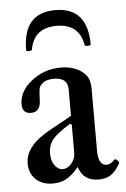

<svg xmlns="http://www.w3.org/2000/svg" viewBox="-49 -681 480 729"><g transform="rotate(-5 190.5 -316.5)"><path d="M65.9 -502Q65.9 -644 189 -644Q312 -644 312 -502Q312 -499.5 306.4 -498.5Q300.8 -497.6 295.2 -498.3Q289.6 -499 289.1 -502Q274.9 -584 189 -584Q102.1 -584 87.9 -502Q86.9 -498 76.4 -497.8Q65.9 -497.6 65.9 -502ZM123 11.2Q83 11.2 58.6 -12Q34.2 -35.2 34.2 -73.2Q34.2 -140.6 130.9 -192.9L213.9 -238.8V-339.8Q213.9 -384.8 161.1 -384.8Q122.1 -384.8 106.9 -359.9Q102.5 -354 101.1 -312Q101.1 -263.2 64 -263.2Q30.8 -263.2 30.8 -298.8Q30.8 -348.6 79.3 -386.7Q127.9 -424.8 190.9 -424.8Q238.3 -424.8 270 -401.9Q287.6 -388.7 294.2 -373.5Q300.8 -358.4 300.8 -330.1V-97.2Q300.8 -42 334 -42Q348.1 -42 363.8 -59.1Q367.2 -62.5 375 -54.9Q382.8 -47.4 379.9 -43Q363.3 -13.7 344.5 -1.2Q325.7 11.2 297.9 11.2Q239.3 11.2 222.2 -43Q197.8 -13.7 175.3 -1.2Q152.8 11.2 123 11.2ZM166 -40Q184.1 -40 199 -57.9Q213.9 -75.7 213.9 -97.2V-205.1L208 -209Q157.7 -178.7 139.9 -156.7Q122.1 -134.8 122.1 -102.1Q122.1 -75.7 134.8 -57.9Q147.5 -40 166 -40Z"/></g></svg>

Font: Junicode SmCond Medium
Style: Regular
Weight: 500
Width: 4
Designer: Peter S. Baker
Version: Version 2.206